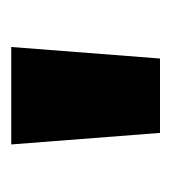

<svg xmlns="http://www.w3.org/2000/svg" viewBox="-2 -836 298 333"><g transform="rotate(-90 146.5 -670.0)"><path d="M231 -799 211 -541H82L62 -799Z"/></g></svg>

Font: Noto Sans Sinhala ExtraCondensed Black
Style: Regular
Weight: 900
Width: 2
Designer: Jelle Bosma - Monotype Design Team
Foundry: Monotype Imaging Inc.
Version: Version 2.006; ttfautohint (v1.8.4.7-5d5b)